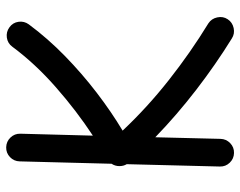

<svg xmlns="http://www.w3.org/2000/svg" viewBox="-100 -650 796 637"><g transform="rotate(-90 298.5 -332.0)"><path d="M108.9 45.9Q89.8 45.4 76.7 31.7Q63.5 18.1 64 -1L71.8 -310.1Q65.4 -320.3 65.4 -334.5Q65.4 -348.6 73.2 -360.4L81.1 -665Q81.5 -684.1 95.2 -697.3Q108.9 -710.4 127.9 -710Q147 -709.5 160.2 -695.8Q173.3 -682.1 172.9 -663.1L166.5 -422.4Q249 -476.6 327.1 -545.2Q405.3 -613.8 461.4 -689.5Q472.7 -705.1 491.7 -707.8Q510.7 -710.4 525.9 -699.2Q541.5 -688 544.2 -669.2Q546.9 -650.4 535.6 -634.8Q489.3 -572.3 430.7 -515.1Q372.1 -458 308.6 -409.4Q245.1 -360.8 183.1 -323.7Q260.3 -241.7 351.1 -170.2Q441.9 -98.6 539.1 -39.1Q554.7 -28.8 558.8 -9.8Q563 9.3 552.7 24.9Q542.5 40.5 523.4 44.7Q504.4 48.8 488.8 38.6Q402.8 -14.6 319.3 -78.9Q235.8 -143.1 161.1 -215.3L155.8 1Q155.3 20 141.6 33.2Q127.9 46.4 108.9 45.9Z"/></g></svg>

Font: Mikhak-DS1-FD Medium
Style: Regular
Weight: 500
Designer: Amin Abedi
Version: Version 3.2